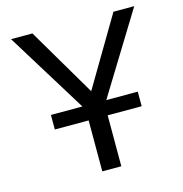

<svg xmlns="http://www.w3.org/2000/svg" viewBox="-108 -831 887 932"><g transform="rotate(-15 335.5 -365.0)"><path d="M122.1 -253.9V-327.1H280.3L30.3 -732.4H137.7L340.8 -387.7L544.9 -732.4H649.4L400.4 -327.1H558.6V-253.9H387.7V2H292V-253.9Z"/></g></svg>

Font: Nasu
Style: Regular
Weight: 400
Designer: Ryoko NISHIZUKA (kana &amp; ideographs); Paul D. Hunt (Latin, Greek &amp; Cyrillic); Wenlong ZHANG (bopomofo); Sandoll C
Version: Version 2014.1215